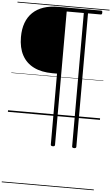

<svg xmlns="http://www.w3.org/2000/svg" viewBox="-121 -1484 1424 2458"><g transform="rotate(5 591.5 -255.0)"><path d="M611 389Q584 389 584 370V-542H526Q384 -542 285 -591Q186 -640 134.5 -735.5Q83 -831 83 -969Q83 -1072 112 -1151Q141 -1230 197.5 -1284.5Q254 -1339 336.5 -1367Q419 -1395 526 -1395H1076Q1085 -1395 1089 -1390Q1093 -1385 1093 -1371Q1093 -1357 1089 -1351Q1085 -1345 1076 -1345H912V370Q912 389 885 389Q858 389 858 370V-1345H638V370Q638 389 611 389ZM0 895H1183V905H0ZM0 -20H1183V0H0ZM0 -505H1183V-500H0ZM0 -1415H1183V-1405H0Z"/></g></svg>

Font: Playwrite BE WAL Guides
Style: Regular
Weight: 400
Designer: Veronika Burian, José Scaglione
Foundry: TypeTogether
Version: Version 1.003